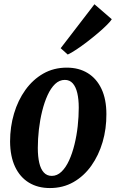

<svg xmlns="http://www.w3.org/2000/svg" viewBox="-20 -892 561 924"><path d="M301.5 -566.5Q359.5 -566.5 402.2 -540.2Q445 -514 468.5 -464Q492 -414 492 -343Q492.5 -272.5 473.8 -208.5Q455 -144.5 419.5 -94.5Q384 -44.5 333.8 -15.8Q283.5 13 220 13Q162 13 119 -13.2Q76 -39.5 52.5 -89.5Q29 -139.5 28.5 -211Q28.5 -281.5 47.5 -345.5Q66.5 -409.5 102.2 -459.2Q138 -509 188.2 -537.8Q238.5 -566.5 301.5 -566.5ZM292 -507.5Q266 -507.5 245.2 -487.8Q224.5 -468 209 -434Q193.5 -400 183 -357.5Q172.5 -315 167.2 -269.2Q162 -223.5 162 -180Q162 -138.5 169 -108.2Q176 -78 191 -61.8Q206 -45.5 229 -45.5Q255 -45.5 276 -65.8Q297 -86 312.5 -120Q328 -154 338.5 -196.8Q349 -239.5 354 -285Q359 -330.5 359 -373.5Q359 -414 352 -444Q345 -474 330.2 -490.8Q315.5 -507.5 292 -507.5ZM272 -660 434.5 -871.5 518 -799.5Q512 -789.5 494.2 -771.8Q476.5 -754 451.8 -733Q427 -712 400 -691.2Q373 -670.5 348.2 -654Q323.5 -637.5 306 -629.5Z"/></svg>

Font: Merriweather 24pt SemiCondensed
Style: Bold Italic
Weight: 700
Width: 4
Italic angle: -7.8°
Designer: Eben Sorkin
Foundry: Eben Sorkin
Version: Version 2.101